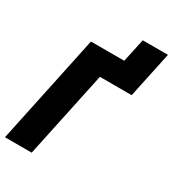

<svg xmlns="http://www.w3.org/2000/svg" viewBox="-206 -978 980 1089"><g transform="rotate(30 284.0 -433.5)"><path d="M1 0H176L296 -566H504L568 -867H403L370 -714H152Z"/></g></svg>

Font: Noto Sans Condensed Black
Style: Italic
Weight: 900
Width: 3
Italic angle: -12°
Designer: Monotype Design Team
Foundry: Monotype Imaging Inc.
Version: Version 2.013